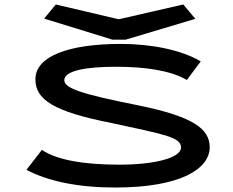

<svg xmlns="http://www.w3.org/2000/svg" viewBox="-20 -827 1040 857"><path d="M798 -807 510 -741 229 -807 177 -744 482 -650H541L852 -743ZM494 10C786 10 916 -73 916 -170C916 -252 842 -307 596 -357C344 -407 267 -433 267 -469C267 -512 366 -529 498 -529C626 -529 741 -513 814 -470L876 -553C790 -604 656 -631 520 -631C284 -631 138 -575 138 -473C138 -384 216 -329 478 -278C712 -227 788 -215 788 -169C788 -120 662 -92 514 -92C356 -92 235 -112 167 -158L98 -69C196 -17 332 10 494 10Z"/></svg>

Font: Inconsolata UltraExpanded
Style: Bold
Weight: 700
Width: 9
Monospace: yes
Designer: Raph Levien, Cyreal, Brenton Simpson
Foundry: Raph Levien, Cyreal, Google
Version: Version 3.100